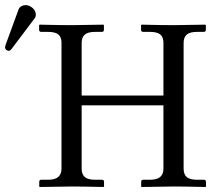

<svg xmlns="http://www.w3.org/2000/svg" viewBox="-44 -745 859 767"><path d="M58.1 -724.6Q73.2 -724.6 86.2 -713.1Q99.1 -701.7 99.1 -686.5Q99.1 -678.2 94.2 -671.4L2.4 -549.8Q-3.4 -542 -8.8 -542Q-14.6 -542 -19.3 -546.1Q-23.9 -550.3 -23.9 -555.7Q-23.9 -558.1 -22 -564.9L30.3 -707.5Q33.2 -715.3 41.3 -720Q49.3 -724.6 58.1 -724.6ZM608.9 -71.8V-324.2H282.2V-71.8Q282.2 -48.3 294.9 -37.6Q307.6 -26.9 336.9 -26.9H363.3Q371.6 -26.9 371.6 -18.6V0L369.6 2Q282.7 0 243.7 0L114.7 2L112.8 0V-18.6Q112.8 -26.9 120.6 -26.9H147Q176.3 -26.9 189 -38.3Q201.7 -49.8 201.7 -71.8V-573.7Q201.7 -597.2 189 -607.4Q176.3 -617.7 147 -617.7H120.6Q112.3 -617.7 112.3 -626V-644.5L114.3 -646.5Q201.2 -644.5 240.2 -644.5L369.1 -646.5L371.1 -644.5V-626Q371.1 -617.7 363.3 -617.7H336.9Q307.1 -617.7 294.7 -606.7Q282.2 -595.7 282.2 -573.7V-363.3H608.9V-573.7Q608.9 -597.2 596.2 -607.4Q583.5 -617.7 554.2 -617.7H527.8Q519.5 -617.7 519.5 -626V-644.5L521.5 -646.5Q608.4 -644.5 647.5 -644.5L776.4 -646.5L778.3 -644.5V-626Q778.3 -617.7 770.5 -617.7H744.1Q714.4 -617.7 701.9 -606.7Q689.5 -595.7 689.5 -573.7V-71.8Q689.5 -48.3 702.1 -37.6Q714.8 -26.9 744.1 -26.9H770.5Q778.8 -26.9 778.8 -18.6V0L776.9 2Q689.9 0 650.9 0L522 2L520 0V-18.6Q520 -26.9 527.8 -26.9H554.2Q583.5 -26.9 596.2 -38.3Q608.9 -49.8 608.9 -71.8Z"/></svg>

Font: Libertinage
Style: l
Weight: 400
Designer: OSP
Foundry: OSP
Version: Version 1.0; 2008; OFL relea